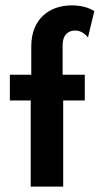

<svg xmlns="http://www.w3.org/2000/svg" viewBox="-20 -695 371 715"><path d="M94.4 0H215.3V-320.8H295.8V-416.7H213.2V-525.7C213.2 -568.1 236.8 -581.2 259 -581.2C277.8 -581.2 293.8 -572.9 307.6 -555.6L331.2 -653.5C309 -668.1 278.5 -675 247.2 -675C161.8 -675 96.5 -622.2 96.5 -522.9V-416.7H16.7V-320.8H94.4Z"/></svg>

Font: Afacad
Style: Bold
Weight: 700
Designer: Kristian Moeller
Foundry: Dicotype
Version: Version 1.000